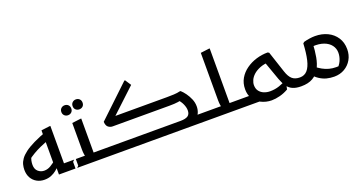

<svg xmlns="http://www.w3.org/2000/svg" viewBox="-40 -1452 4116 2179"><g transform="rotate(-20 2018.0 -362.5)"><path d="M419 -173Q385 -144 347.5 -121Q310 -98 268 -98Q226 -98 194.5 -125.5Q163 -153 163 -206Q163 -232 168.5 -257Q174 -282 188 -309L148 -264Q191 -297 232.5 -321.5Q274 -346 320.5 -367Q367 -388 424 -410L449 -514Q346 -477 275.5 -442.5Q205 -408 161.5 -375Q118 -342 95.5 -310Q73 -278 65 -246.5Q57 -215 57 -184Q57 -128 80 -87Q103 -46 144 -23Q185 0 237 0Q282 0 318 -15Q354 -30 380.5 -51.5Q407 -73 422 -92ZM628 0 648 -20V-100H459L505 -54V-552H496L393 -539V-102L408 -121V0Z M628 -100H805L765 -78Q759 -91 754.5 -117.5Q750 -144 750 -177V-498L854 -511H863V-54L817 -100H1006V-20L986 0H608V-80ZM879 -616Q854 -616 836.5 -632Q819 -648 819 -676Q819 -703 836.5 -719.5Q854 -736 879 -736Q905 -736 922 -719.5Q939 -703 939 -676Q939 -648 922 -632Q905 -616 879 -616ZM736 -597Q711 -597 693.5 -613.5Q676 -630 676 -657Q676 -684 693.5 -700.5Q711 -717 736 -717Q762 -717 779 -700.5Q796 -684 796 -657Q796 -630 779 -613.5Q762 -597 736 -597Z M1912 0 2016 -100H2263V-20L2243 0ZM986 0V-80L1006 -100H1912Q1974 -100 2002.5 -119.5Q2031 -139 2031 -185Q2031 -221 2012 -263Q1993 -305 1958 -338L2013 -321Q1980 -314 1957.5 -311Q1935 -308 1912 -306.5Q1889 -305 1854 -305H1168Q1140 -305 1116.5 -322.5Q1093 -340 1090 -388L1470 -748H1479L1526 -676L1204 -375L1186 -406H1861Q1902 -406 1944.5 -408Q1987 -410 2017 -418H2029Q2055 -395 2080.5 -359.5Q2106 -324 2124 -281.5Q2142 -239 2142 -193Q2142 -154 2128 -119.5Q2114 -85 2083 -60L2026 -19Q2002 -10 1970.5 -5Q1939 0 1901 0Z M2243 0V-80L2263 -100H2447L2407 -78Q2401 -91 2397 -117.5Q2393 -144 2393 -177V-747L2496 -760H2505V-50L2459 -100H2649V-20L2629 0Z M2822 -100 2863 0H2629V-80L2649 -100ZM3336 0Q3274 0 3233.5 -18Q3193 -36 3167 -73Q3141 -110 3120 -167L3035 -406L3090 -386Q3021 -383 2972 -363Q2923 -343 2892.5 -315Q2862 -287 2848 -255.5Q2834 -224 2834 -196Q2834 -152 2856 -123.5Q2878 -95 2912.5 -81.5Q2947 -68 2984 -68Q3044 -68 3096.5 -86Q3149 -104 3182 -125L3189 -117L3171 -22Q3121 7 3067 21Q3013 35 2966 35Q2934 35 2900 27Q2866 19 2834.5 2.5Q2803 -14 2778 -40Q2753 -66 2738.5 -102.5Q2724 -139 2724 -186Q2724 -259 2757 -315.5Q2790 -372 2845.5 -411.5Q2901 -451 2968.5 -471.5Q3036 -492 3106 -492L3123 -483L3208 -226Q3230 -159 3264 -129.5Q3298 -100 3356 -100V-20Z M3675 -483Q3758 -483 3824.5 -451Q3891 -419 3930 -359.5Q3969 -300 3969 -219Q3969 -149 3937.5 -94Q3906 -39 3851 -7Q3796 25 3726 25Q3679 25 3635.5 14Q3592 3 3550 -24.5Q3508 -52 3465 -102L3543 -165Q3581 -133 3619.5 -111.5Q3658 -90 3698 -79.5Q3738 -69 3781 -69Q3795 -69 3808 -69.5Q3821 -70 3831 -71L3773 -35Q3819 -72 3840 -119.5Q3861 -167 3861 -215Q3861 -266 3831 -306Q3801 -346 3745 -366.5Q3689 -387 3612 -382L3624 -413Q3620 -327 3606.5 -251.5Q3593 -176 3562 -120Q3531 -64 3476.5 -32Q3422 0 3336 0V-80L3356 -100Q3412 -100 3446.5 -139.5Q3481 -179 3499 -256.5Q3517 -334 3523 -450L3538 -463Q3570 -472 3606.5 -477.5Q3643 -483 3675 -483Z"/></g></svg>

Font: Kufam Medium
Style: Italic
Weight: 500
Italic angle: -11°
Designer: Artur Schmal
Foundry: Original Type
Version: Version 1.301; ttfautohint (v1.8.3)